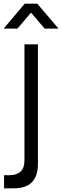

<svg xmlns="http://www.w3.org/2000/svg" viewBox="-32 -780 338 1040"><path d="M-10 240V169H20.5Q57 169 78.8 150.2Q100.5 131.5 100.5 87.5V-540H173.5V106Q173.5 173.5 141.2 206.8Q109 240 42.5 240ZM-12.5 -625 102 -760H170L285 -625H210L136 -711.5L62.5 -625Z"/></svg>

Font: Manrope ExtraLight
Style: Regular
Weight: 400
Version: Version 4.504